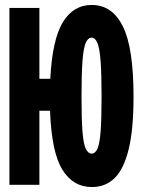

<svg xmlns="http://www.w3.org/2000/svg" viewBox="-20 -746 570 775"><path d="M18 0V-714H139V-428H183Q191 -586 233.5 -656Q276 -726 350 -726Q433 -726 476 -639.5Q519 -553 519 -356Q519 -224 499.5 -144Q480 -64 443 -27.5Q406 9 351 9Q275 9 231.5 -61.5Q188 -132 182 -299H139V0ZM350 -126Q364 -126 373 -145Q382 -164 386 -214Q390 -264 390 -356Q390 -449 386 -500.5Q382 -552 373 -573Q364 -594 350 -594Q335 -594 326 -573Q317 -552 313 -500Q309 -448 309 -356Q309 -264 313 -214Q317 -164 326.5 -145Q336 -126 350 -126Z"/></svg>

Font: Noto Sans Mono Condensed Black
Style: Regular
Weight: 900
Width: 3
Designer: Monotype Design Team
Foundry: Monotype Imaging Inc.
Version: Version 2.014